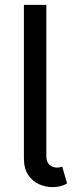

<svg xmlns="http://www.w3.org/2000/svg" viewBox="-20 -760 321 787"><path d="M78 -111V-740H170V-119Q170 -96 183 -84.5Q196 -73 214 -73Q225 -73 235 -77L255 -8Q230 7 195 7Q167 7 140 -5Q113 -17 95.5 -43Q78 -69 78 -111Z"/></svg>

Font: Parkinsans
Style: Regular
Weight: 400
Designer: Red Stone, Indian Type Foundry
Foundry: Indian Type Foundry
Version: Version 1.000